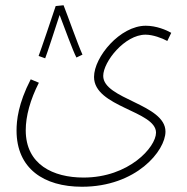

<svg xmlns="http://www.w3.org/2000/svg" viewBox="-20 -481 712 731"><path d="M192 -458C178 -416 137 -294 127 -268L152 -259C159 -276 189 -369 207 -424C225 -377 258 -286 271 -262L294 -273C275 -315 238 -421 222 -461ZM43 16C43 161 147 230 292 230C499 230 610 93 610 20C610 -85 373 -103 373 -192C373 -246 455 -349 534 -349C562 -349 597 -336 617 -325L632 -356C613 -367 575 -383 535 -383C437 -383 338 -264 338 -188C338 -73 574 -59 574 24C574 79 471 195 298 195C183 195 78 146 78 15C78 -39 95 -101 128 -166L97 -179C49 -86 43 -22 43 16Z"/></svg>

Font: Noto Sans Arabic UI Cn XLt
Style: Regular
Weight: 200
Width: 3
Designer: Monotype Design Team, Nadine Chahine and Nizar Qandah
Foundry: Monotype Imaging Inc.
Version: Version 2.010